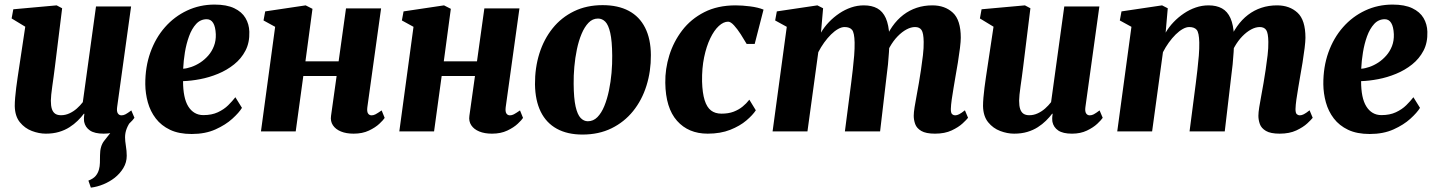

<svg xmlns="http://www.w3.org/2000/svg" viewBox="-20 -588 6422 859"><path d="M386.5 251.5 375.5 220Q397.5 211.5 408 199Q418.5 186.5 423 169.5Q426.5 156.5 427 140.8Q427.5 125 427.5 106.5Q427.5 65 446.5 41.5Q465.5 18 481.5 -3L568 -49.5Q554.5 -32 547 -13Q539.5 6 539.5 26.5Q539.5 42 543.2 64.8Q547 87.5 547 109Q547 138.5 532 163.5Q517 188.5 493 207.5Q470.5 225 442.8 236.5Q415 248 386.5 251.5ZM185 10Q154.5 10 122.8 -2Q91 -14 69 -41Q47 -68 46 -113.5Q46 -130.5 47.8 -151.5Q49.5 -172.5 52.5 -195.5Q55.5 -218.5 59 -242.5Q62.5 -266.5 66 -289L93 -468.5L32 -505.5L39.5 -546.5L233.5 -564L258 -551L225.5 -288Q223 -266.5 219.8 -244.2Q216.5 -222 213.8 -201.5Q211 -181 209.2 -164.5Q207.5 -148 207.5 -137.5Q207.5 -114.5 212.2 -100.2Q217 -86 227 -79.2Q237 -72.5 253 -72.5Q272.5 -72.5 290.5 -80.8Q308.5 -89 323.8 -102.5Q339 -116 350.5 -131L409.5 -559H566.5L504 -108.5Q501.5 -89.5 507.2 -80.8Q513 -72 523.5 -72Q532.5 -72 541.2 -76.5Q550 -81 567.5 -94L581.5 -61Q575.5 -51.5 557.5 -34.5Q539.5 -17.5 510.8 -3.8Q482 10 444 10Q403.5 10 382.5 -4.2Q361.5 -18.5 356.5 -43Q356 -46 355.8 -50.2Q355.5 -54.5 355.5 -59.2Q355.5 -64 356.2 -69Q357 -74 357.5 -78.5L355.5 -79.5Q343.5 -63.5 327.5 -47.8Q311.5 -32 290.8 -18.8Q270 -5.5 244 2.2Q218 10 185 10Z M1062.5 -105.5Q1049.5 -84 1019.5 -56.8Q989.5 -29.5 944 -9Q898.5 11.5 837.5 11.5Q780.5 11.5 741 -7.2Q701.5 -26 677 -58Q652.5 -90 641.5 -129.8Q630.5 -169.5 630 -211Q629.5 -288.5 652.8 -353.5Q676 -418.5 718 -466.2Q760 -514 817 -540.8Q874 -567.5 940 -567.5Q994 -567.5 1028 -551.2Q1062 -535 1078.2 -507.5Q1094.5 -480 1095.5 -446Q1097 -397.5 1078.2 -361.5Q1059.5 -325.5 1027.2 -299.8Q995 -274 955.5 -257.8Q916 -241.5 875.2 -233.8Q834.5 -226 799 -225Q799 -187.5 804.8 -159.2Q810.5 -131 822.2 -112Q834 -93 851 -83Q868 -73 890 -73Q927.5 -73 954.8 -85.8Q982 -98.5 1001 -117.2Q1020 -136 1033 -153ZM905 -502Q877 -502 857.5 -480.8Q838 -459.5 825.8 -425.8Q813.5 -392 807.2 -353.5Q801 -315 799.5 -280.5Q816 -281.5 836.2 -288.5Q856.5 -295.5 876 -308.2Q895.5 -321 911.8 -339.5Q928 -358 937.2 -382Q946.5 -406 945.5 -435Q944 -468.5 933.8 -485.2Q923.5 -502 905 -502Z M1623.5 -108.5Q1621 -89 1626.5 -80.5Q1632 -72 1642.5 -72Q1651 -72 1659.8 -76.5Q1668.5 -81 1687.5 -94L1701 -60.5Q1695.5 -51.5 1677.5 -34.5Q1659.5 -17.5 1630.5 -3.8Q1601.5 10 1562 10Q1529 10 1505.2 0.2Q1481.5 -9.5 1469.5 -27.5Q1457.5 -45.5 1461 -69.5L1486 -248H1337L1303 0H1147.5L1211 -468L1159 -496.5L1166.5 -537L1347.5 -564L1378 -548.5L1346.5 -313.5H1495L1528 -550.5H1685Z M2242.5 -108.5Q2240 -89 2245.5 -80.5Q2251 -72 2261.5 -72Q2270 -72 2278.8 -76.5Q2287.5 -81 2306.5 -94L2320 -60.5Q2314.5 -51.5 2296.5 -34.5Q2278.5 -17.5 2249.5 -3.8Q2220.5 10 2181 10Q2148 10 2124.2 0.2Q2100.5 -9.5 2088.5 -27.5Q2076.5 -45.5 2080 -69.5L2105 -248H1956L1922 0H1766.5L1830 -468L1778 -496.5L1785.5 -537L1966.5 -564L1997 -548.5L1965.5 -313.5H2114L2147 -550.5H2304Z M2676 -565Q2745 -565 2793 -539.5Q2841 -514 2866.2 -464Q2891.5 -414 2892 -342Q2892.5 -269 2872.2 -204.5Q2852 -140 2812.5 -91Q2773 -42 2716 -14Q2659 14 2586 14Q2518.5 14 2471.2 -12Q2424 -38 2399.2 -88.2Q2374.5 -138.5 2373.5 -210.5Q2373 -284.5 2393.2 -348.8Q2413.5 -413 2452.5 -461.5Q2491.5 -510 2548 -537.5Q2604.5 -565 2676 -565ZM2655.5 -505Q2631 -505 2613 -486.2Q2595 -467.5 2582 -436.5Q2569 -405.5 2561 -367.2Q2553 -329 2549.5 -289Q2546 -249 2546.5 -213Q2547 -148 2555.2 -111.5Q2563.5 -75 2577.8 -60.2Q2592 -45.5 2610 -45.5Q2634.5 -45.5 2652.8 -64Q2671 -82.5 2683.8 -113.8Q2696.5 -145 2704.5 -183.5Q2712.5 -222 2716 -262.2Q2719.5 -302.5 2719 -339Q2718.5 -405 2710.2 -441Q2702 -477 2688 -491Q2674 -505 2655.5 -505Z M3146 10Q3060 10 3009 -47.5Q2958 -105 2956.5 -217.5Q2955.5 -279.5 2974.5 -340.5Q2993.5 -401.5 3032.2 -452.2Q3071 -503 3130.8 -533.5Q3190.5 -564 3271 -564Q3300.5 -564 3336 -559.5Q3371.5 -555 3396 -545L3356.5 -391.5H3320.5Q3309 -411.5 3294 -434.8Q3279 -458 3264 -474.5Q3249 -491 3237.5 -491Q3217 -491 3196 -471.8Q3175 -452.5 3157.8 -416.8Q3140.5 -381 3130.2 -331.8Q3120 -282.5 3121 -223.5Q3122.5 -171.5 3132.5 -139.8Q3142.5 -108 3161 -93.8Q3179.5 -79.5 3208 -79.5Q3239 -79.5 3262 -88.2Q3285 -97 3302.2 -111Q3319.5 -125 3332.5 -142L3361.5 -94.5Q3348 -73.5 3319.2 -49Q3290.5 -24.5 3247 -7.2Q3203.5 10 3146 10Z M3662.5 -551 3653 -442Q3667.5 -467 3688.5 -489Q3709.5 -511 3734.8 -528Q3760 -545 3787.8 -554.5Q3815.5 -564 3845 -564Q3880.5 -564 3905 -550.5Q3929.5 -537 3943 -507Q3956.5 -477 3959 -426.5Q3959 -418.5 3959 -409Q3959 -399.5 3958.2 -389.2Q3957.5 -379 3956 -369L3935 -398Q3950.5 -438.5 3972.2 -469.5Q3994 -500.5 4021.5 -521.5Q4049 -542.5 4081.5 -553.2Q4114 -564 4151.5 -564Q4207.5 -564 4243 -531.2Q4278.5 -498.5 4278.5 -419Q4278.5 -403.5 4274.8 -372.8Q4271 -342 4265.5 -308Q4260 -274 4255 -247Q4251 -222 4246.2 -194.8Q4241.5 -167.5 4238 -142.8Q4234.5 -118 4234 -100Q4234 -82 4240 -77Q4246 -72 4253 -72Q4261.5 -72 4271 -76.8Q4280.5 -81.5 4297 -94.5L4311 -61Q4305 -53 4286.8 -36Q4268.5 -19 4237.8 -4.5Q4207 10 4163 10Q4122.5 10 4101.8 -2.2Q4081 -14.5 4074.5 -33Q4068 -51.5 4068 -70Q4068 -84.5 4071.8 -108.5Q4075.5 -132.5 4081 -160.8Q4086.5 -189 4091 -216.5Q4095.5 -243.5 4100.5 -276Q4105.5 -308.5 4109.2 -341Q4113 -373.5 4112.5 -400.5Q4112 -440 4103 -453.5Q4094 -467 4074 -467Q4055.5 -467 4035.5 -456.2Q4015.5 -445.5 3996 -425.5Q3976.5 -405.5 3960.8 -377.5Q3945 -349.5 3935.5 -315.5L3959 -404.5Q3959 -382 3957.2 -354.8Q3955.5 -327.5 3952.8 -299.8Q3950 -272 3946.5 -247L3917.5 0H3760L3788 -216Q3791.5 -244 3795.2 -275.8Q3799 -307.5 3801.5 -339.2Q3804 -371 3803.5 -398Q3802.5 -442 3792 -454.5Q3781.5 -467 3758.5 -467Q3745 -467 3729.5 -458.2Q3714 -449.5 3698 -433.8Q3682 -418 3667.2 -397.5Q3652.5 -377 3641 -354.5L3592.5 0H3436.5L3500 -468L3448 -496.5L3455.5 -537L3637 -564Z M4517 10Q4486.5 10 4454.8 -2Q4423 -14 4401 -41Q4379 -68 4378 -113.5Q4378 -130.5 4379.8 -151.5Q4381.5 -172.5 4384.5 -195.5Q4387.5 -218.5 4391 -242.5Q4394.5 -266.5 4398 -289L4425 -468.5L4364 -505.5L4371.5 -546.5L4565.5 -564L4590 -551L4557.5 -288Q4555 -266.5 4551.8 -244.2Q4548.5 -222 4545.8 -201.5Q4543 -181 4541.2 -164.5Q4539.5 -148 4539.5 -137.5Q4539.5 -114.5 4544.2 -100.2Q4549 -86 4559 -79.2Q4569 -72.5 4585 -72.5Q4604.5 -72.5 4622.5 -80.8Q4640.5 -89 4655.8 -102.5Q4671 -116 4682.5 -131L4741.5 -559H4898.5L4836 -108.5Q4833.5 -89.5 4839.2 -80.8Q4845 -72 4855.5 -72Q4864.5 -72 4873.2 -76.5Q4882 -81 4899.5 -94L4913.5 -61Q4907.5 -51.5 4889.5 -34.5Q4871.5 -17.5 4842.8 -3.8Q4814 10 4776 10Q4735.5 10 4714.5 -4.2Q4693.5 -18.5 4688.5 -43Q4688 -46 4687.8 -50.2Q4687.5 -54.5 4687.5 -59.2Q4687.5 -64 4688.2 -69Q4689 -74 4689.5 -78.5L4687.5 -79.5Q4675.5 -63.5 4659.5 -47.8Q4643.5 -32 4622.8 -18.8Q4602 -5.5 4576 2.2Q4550 10 4517 10Z M5204.5 -551 5195 -442Q5209.5 -467 5230.5 -489Q5251.5 -511 5276.8 -528Q5302 -545 5329.8 -554.5Q5357.5 -564 5387 -564Q5422.5 -564 5447 -550.5Q5471.5 -537 5485 -507Q5498.5 -477 5501 -426.5Q5501 -418.5 5501 -409Q5501 -399.5 5500.2 -389.2Q5499.5 -379 5498 -369L5477 -398Q5492.5 -438.5 5514.2 -469.5Q5536 -500.5 5563.5 -521.5Q5591 -542.5 5623.5 -553.2Q5656 -564 5693.5 -564Q5749.5 -564 5785 -531.2Q5820.5 -498.5 5820.5 -419Q5820.5 -403.5 5816.8 -372.8Q5813 -342 5807.5 -308Q5802 -274 5797 -247Q5793 -222 5788.2 -194.8Q5783.5 -167.5 5780 -142.8Q5776.5 -118 5776 -100Q5776 -82 5782 -77Q5788 -72 5795 -72Q5803.5 -72 5813 -76.8Q5822.5 -81.5 5839 -94.5L5853 -61Q5847 -53 5828.8 -36Q5810.5 -19 5779.8 -4.5Q5749 10 5705 10Q5664.5 10 5643.8 -2.2Q5623 -14.5 5616.5 -33Q5610 -51.5 5610 -70Q5610 -84.5 5613.8 -108.5Q5617.5 -132.5 5623 -160.8Q5628.5 -189 5633 -216.5Q5637.5 -243.5 5642.5 -276Q5647.5 -308.5 5651.2 -341Q5655 -373.5 5654.5 -400.5Q5654 -440 5645 -453.5Q5636 -467 5616 -467Q5597.5 -467 5577.5 -456.2Q5557.5 -445.5 5538 -425.5Q5518.5 -405.5 5502.8 -377.5Q5487 -349.5 5477.5 -315.5L5501 -404.5Q5501 -382 5499.2 -354.8Q5497.5 -327.5 5494.8 -299.8Q5492 -272 5488.5 -247L5459.5 0H5302L5330 -216Q5333.5 -244 5337.2 -275.8Q5341 -307.5 5343.5 -339.2Q5346 -371 5345.5 -398Q5344.5 -442 5334 -454.5Q5323.5 -467 5300.5 -467Q5287 -467 5271.5 -458.2Q5256 -449.5 5240 -433.8Q5224 -418 5209.2 -397.5Q5194.5 -377 5183 -354.5L5134.5 0H4978.5L5042 -468L4990 -496.5L4997.5 -537L5179 -564Z M6333 -105.5Q6320 -84 6290 -56.8Q6260 -29.5 6214.5 -9Q6169 11.5 6108 11.5Q6051 11.5 6011.5 -7.2Q5972 -26 5947.5 -58Q5923 -90 5912 -129.8Q5901 -169.5 5900.5 -211Q5900 -288.5 5923.2 -353.5Q5946.5 -418.5 5988.5 -466.2Q6030.5 -514 6087.5 -540.8Q6144.5 -567.5 6210.5 -567.5Q6264.5 -567.5 6298.5 -551.2Q6332.5 -535 6348.8 -507.5Q6365 -480 6366 -446Q6367.5 -397.5 6348.8 -361.5Q6330 -325.5 6297.8 -299.8Q6265.5 -274 6226 -257.8Q6186.5 -241.5 6145.8 -233.8Q6105 -226 6069.5 -225Q6069.5 -187.5 6075.2 -159.2Q6081 -131 6092.8 -112Q6104.5 -93 6121.5 -83Q6138.5 -73 6160.5 -73Q6198 -73 6225.2 -85.8Q6252.5 -98.5 6271.5 -117.2Q6290.5 -136 6303.5 -153ZM6175.5 -502Q6147.5 -502 6128 -480.8Q6108.5 -459.5 6096.2 -425.8Q6084 -392 6077.8 -353.5Q6071.5 -315 6070 -280.5Q6086.5 -281.5 6106.8 -288.5Q6127 -295.5 6146.5 -308.2Q6166 -321 6182.2 -339.5Q6198.5 -358 6207.8 -382Q6217 -406 6216 -435Q6214.5 -468.5 6204.2 -485.2Q6194 -502 6175.5 -502Z"/></svg>

Font: Merriweather 28pt Black
Style: Italic
Weight: 900
Italic angle: -7.8°
Version: Version 2.101